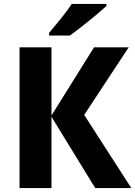

<svg xmlns="http://www.w3.org/2000/svg" viewBox="-20 -954 686 974"><path d="M407.2 -371.1 632.8 -713.9H457L241.2 -368.2V-713.9H79.1V0H241.2V-361.8L462.9 0H646ZM343.8 -934.1C329.1 -911.1 310.1 -885.7 287.1 -857.4C263.7 -829.1 244.1 -805.7 229 -787.1V-773.9H335C351.6 -786.1 372.1 -801.3 396 -820.3C419.9 -838.9 443.4 -857.9 466.3 -877C488.8 -896 506.8 -911.6 520 -923.8V-934.1Z"/></svg>

Font: Avrile Sans
Style: Bold
Weight: 700
Designer: Monotype Design Team, Google (font), Stefan Peev (BGR Cyrillic), Cristiano Sobral (main changes)
Foundry: The Avrile Sans Project Authors
Version: Version 3.110